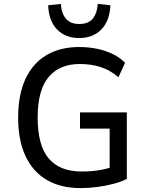

<svg xmlns="http://www.w3.org/2000/svg" viewBox="-20 -955 761 984"><path d="M392 9Q292 9 220.5 -32.5Q149 -74 111 -154.5Q73 -235 73 -352Q73 -469 110 -549.5Q147 -630 217.5 -672Q288 -714 386 -714Q434 -714 477.5 -705Q521 -696 558 -678Q595 -660 621 -633L587 -559Q546 -595 496.5 -611Q447 -627 389 -627Q285 -627 229 -560Q173 -493 173 -353Q173 -209 230 -142.5Q287 -76 398 -76Q449 -76 493 -83.5Q537 -91 573 -107L542 -59V-296H390V-379H630V-38Q603 -24 564 -13.5Q525 -3 481 3Q437 9 392 9ZM386 -760Q316 -760 273 -803.5Q230 -847 227 -928L292 -935Q295 -886 318 -859Q341 -832 386 -832Q433 -832 455.5 -859.5Q478 -887 481 -935L546 -928Q542 -847 499 -803.5Q456 -760 386 -760Z"/></svg>

Font: Nunito Sans 7pt SemiCondensed Medium
Style: Regular
Weight: 500
Width: 4
Designer: Vernon Adams
Foundry: Vernon Adams
Version: Version 3.101;gftools[0.9.27]